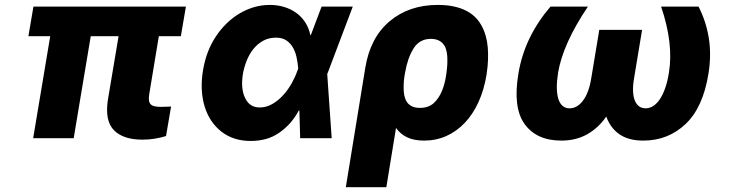

<svg xmlns="http://www.w3.org/2000/svg" viewBox="-20 -573 3052 796"><path d="M118.6 -545.5H750.7L729.8 -422.9H638.5L598.7 -182.5Q596.2 -167.3 597.5 -157.1Q598.7 -147 604.4 -141Q610.1 -134.9 620.4 -132.5Q630.7 -130 646.3 -130Q659.1 -130 669.7 -130.5Q680.4 -131 689.3 -131.4L668.3 -8.9Q646 -2.1 621.4 2Q596.9 6 570.3 6Q491.5 6 452.8 -32.7Q414.1 -71.4 427.2 -158.7L471.6 -422.9H356.2L285.5 0H117.5L188.2 -422.9H97.7Z M821.7 -282Q828.5 -322.8 842 -357.8Q855.5 -392.8 876.4 -424Q895.2 -452.1 919.4 -475.7Q943.5 -499.3 971.8 -516.3Q1000 -533.4 1032.1 -543Q1064.3 -552.6 1098.7 -552.6Q1128.9 -552.6 1156.4 -544.6Q1183.9 -536.6 1206.3 -521Q1228.7 -505.3 1244.3 -482.1Q1259.9 -458.8 1266.7 -427.9H1268.8L1313.2 -545.5H1442.5L1338.8 -271.3L1336.6 -266.3L1355.1 0H1224.4L1221.2 -114.7L1218.4 -114.3Q1203.5 -86.6 1184.3 -64.5Q1165.1 -42.3 1139.6 -24.1Q1111.9 -4.6 1082 3.4Q1052.2 11.4 1018.8 11.4Q948.5 11.4 898.8 -26.6Q874.3 -45.5 856.5 -71.7Q838.8 -98 828.7 -130.5Q818.5 -163 816.6 -201.2Q814.6 -239.3 821.7 -282ZM996.4 -166.2Q1014.9 -127.5 1056.5 -127.5Q1084.5 -127.5 1109.2 -141.9Q1133.9 -156.2 1153.9 -178.4Q1174 -200.6 1188.7 -226.7Q1203.5 -252.8 1211.6 -276.3L1216.3 -288.7Q1214.5 -313.2 1209.3 -336.5Q1204.2 -359.7 1193.5 -377.5Q1182.9 -395.2 1166.2 -406.1Q1149.5 -416.9 1124.3 -416.9Q1093.4 -416.9 1069.8 -403.4Q1046.2 -389.9 1029.3 -368.3Q1012.4 -346.6 1002 -319.6Q991.5 -292.6 986.9 -265.6Q977.3 -204.9 996.4 -166.2Z M1494.3 -291.2Q1514.6 -416.9 1595.2 -484.7Q1675.8 -552.6 1794.7 -552.6Q1830.6 -552.6 1859.2 -546.7Q1887.8 -540.8 1910.2 -529.8Q1932.5 -518.8 1948.7 -503.2Q1964.8 -487.6 1975.9 -467.7Q1997.9 -427.9 2002.1 -377.3Q2006.4 -326.7 1998.2 -271.3L1996.8 -261.4Q1986.5 -199.6 1963.6 -149.5Q1940.7 -99.4 1907.3 -64.1Q1873.9 -28.8 1831.1 -9.4Q1788.4 9.9 1738.3 9.9Q1696.4 9.9 1668.1 -3.6Q1639.9 -17 1621.8 -42.6L1581.7 203.1H1413.7ZM1654.1 -192.5Q1655.2 -177.9 1659.3 -165.7Q1663.4 -153.4 1671.3 -144.5Q1679.3 -135.7 1691.4 -130.7Q1703.5 -125.7 1720.5 -125.7Q1757.1 -125.7 1779.1 -146.3Q1790.1 -156.6 1798.7 -169.9Q1807.2 -183.2 1813.2 -198.3Q1819.2 -213.4 1823.3 -229.4Q1827.4 -245.4 1829.5 -261.4L1831 -271.3Q1836.3 -308.6 1834.2 -340.6Q1833.1 -356.5 1828.8 -369.7Q1824.6 -382.8 1816.2 -392.2Q1807.9 -401.6 1795.5 -406.8Q1783 -411.9 1766 -411.9Q1719.5 -411.9 1694.6 -372.2Q1669.7 -332.4 1659.4 -272L1656.2 -253.2Q1652 -221.9 1654.1 -192.5Z M2129.3 -268.5Q2142.4 -346.6 2176.1 -415.7Q2209.9 -484.7 2262.1 -545.5H2417.3Q2313.9 -392 2293.7 -271.7Q2288.4 -237.6 2288.5 -210.2Q2288.7 -182.9 2294.6 -163.7Q2300.4 -144.5 2312.1 -134.2Q2323.9 -123.9 2341.6 -123.9Q2356.9 -123.9 2370.9 -131.9Q2384.9 -139.9 2396.7 -155.4Q2408.4 -170.8 2417.1 -193.5Q2425.8 -216.3 2430.8 -246.1L2464.5 -449.2H2642L2608.3 -246.1Q2603.3 -216.3 2604.6 -193.5Q2605.8 -170.8 2612.2 -155.4Q2618.6 -139.9 2630 -131.9Q2641.3 -123.9 2656.6 -123.9Q2674 -123.9 2689.3 -134.2Q2704.5 -144.5 2717 -163.7Q2729.4 -182.9 2738.6 -210.2Q2747.9 -237.6 2753.2 -271.7Q2773.1 -391.7 2720.9 -545.5H2876.1Q2907.3 -484.7 2918.5 -415.7Q2929.7 -346.6 2917.3 -268.5Q2894.9 -127.5 2822.4 -58.9Q2749.6 9.9 2646.7 9.9Q2585.9 9.9 2548.1 -16.3Q2510.3 -42.6 2493.6 -89.8Q2460.9 -42.6 2414.4 -16.3Q2367.9 9.9 2307.2 9.9Q2204.5 9.9 2154.8 -58.9Q2105.5 -127.5 2129.3 -268.5Z"/></svg>

Font: Inter P Extra Bold
Style: Italic
Weight: 800
Italic angle: 9.39999°
Designer: Rasmus Andersson
Foundry: rsms
Version: Version 3.018;git-588b23468